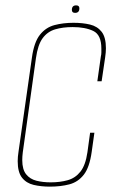

<svg xmlns="http://www.w3.org/2000/svg" viewBox="-20 -684 448 716"><path d="M166 12Q133 12 105.5 5.5Q78 -1 62 -21.5Q46 -42 46 -83Q46 -99 49 -118L99 -469Q107 -527 129 -554.5Q151 -582 183.5 -590.5Q216 -599 254 -599Q288 -599 315.5 -592.5Q343 -586 359 -565.5Q375 -545 375 -504Q375 -489 372 -469L359 -381H343L356 -473Q358 -481 358 -488.5Q358 -496 358 -503Q358 -554 328 -568.5Q298 -583 251 -583Q214 -583 185.5 -574.5Q157 -566 139 -541.5Q121 -517 114 -467L65 -116Q64 -108 63.5 -101Q63 -94 63 -87Q63 -52 77.5 -34Q92 -16 116 -10Q140 -4 169 -4Q204 -4 232.5 -12Q261 -20 280 -44Q299 -68 306 -116L316 -189H332L322 -118Q314 -60 292.5 -32.5Q271 -5 238.5 3.5Q206 12 166 12ZM260 -636Q248 -636 248 -647Q248 -664 264 -664Q276 -664 276 -653Q276 -636 260 -636Z"/></svg>

Font: Alumni Sans Pinstripe
Style: Italic
Weight: 400
Italic angle: -8°
Designer: Robert E. Leuschke
Foundry: Robert E. Leuschke
Version: Version 1.010; ttfautohint (v1.8.4.7-5d5b)